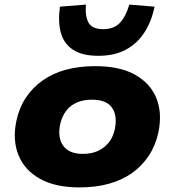

<svg xmlns="http://www.w3.org/2000/svg" viewBox="-20 -805 762 836"><path d="M326 11Q221 11 154 -26.5Q87 -64 60.5 -129.5Q34 -195 51 -277Q63 -335 92.5 -379.5Q122 -424 166 -455Q210 -486 267.5 -501.5Q325 -517 395 -517Q501 -517 567.5 -480Q634 -443 660.5 -378.5Q687 -314 670 -230Q658 -173 628.5 -128Q599 -83 555.5 -52Q512 -21 454.5 -5Q397 11 326 11ZM341 -135Q379 -135 407 -148Q435 -161 454 -185Q473 -209 480 -243Q492 -303 467 -337Q442 -371 381 -371Q344 -371 315.5 -359Q287 -347 268.5 -323Q250 -299 242 -264Q230 -205 255.5 -170Q281 -135 341 -135ZM408 -562Q337 -562 297 -589Q257 -616 244.5 -664Q232 -712 241 -776L354 -785Q350 -733 366 -705.5Q382 -678 429 -678Q476 -678 502 -705.5Q528 -733 543 -785L653 -776Q640 -712 609 -664Q578 -616 528.5 -589Q479 -562 408 -562Z"/></svg>

Font: Nunito Sans 7pt SemiExpanded Black
Style: Italic
Weight: 900
Width: 6
Italic angle: -9°
Designer: Vernon Adams
Foundry: Vernon Adams
Version: Version 3.101;gftools[0.9.27]